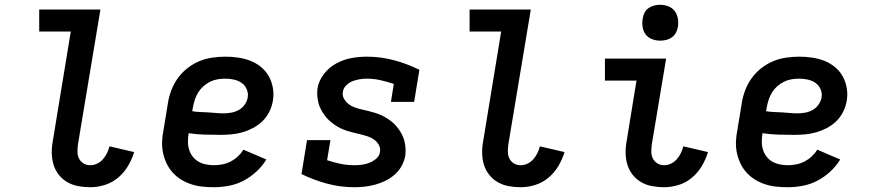

<svg xmlns="http://www.w3.org/2000/svg" viewBox="-20 -775 3640 803"><path d="M358 8Q332 8 307.5 3.5Q283 -1 262 -13Q241 -25 226 -44Q211 -63 204 -86Q197 -109 196.5 -134.5Q196 -160 201 -186L276 -643H144V-735H400L306 -171Q304 -155 304 -140Q304 -125 310.5 -112Q317 -99 329.5 -91.5Q342 -84 358 -84Q372 -84 386 -90.5Q400 -97 410.5 -109Q421 -121 427.5 -134.5Q434 -148 438 -163L541 -139Q532 -109 515.5 -81Q499 -53 474 -32Q449 -11 418.5 -1.5Q388 8 358 8Z M875 8Q850 8 826 5.5Q802 3 779.5 -4.5Q757 -12 737.5 -24Q718 -36 702.5 -53Q687 -70 677 -91Q667 -112 662 -135Q657 -158 658 -183Q659 -208 664 -232L682 -342Q686 -369 696 -396Q706 -423 723 -447Q740 -471 763.5 -489.5Q787 -508 813.5 -519Q840 -530 868 -534Q896 -538 923 -538Q950 -538 977 -534Q1004 -530 1028 -520.5Q1052 -511 1072 -494.5Q1092 -478 1104.5 -455.5Q1117 -433 1121.5 -406Q1126 -379 1121 -352Q1117 -329 1106 -307Q1095 -285 1077.5 -268Q1060 -251 1038 -239.5Q1016 -228 993 -221.5Q970 -215 947 -213Q924 -211 901 -211Q868 -211 834.5 -212Q801 -213 769 -218V-217Q766 -200 766 -182.5Q766 -165 771 -149Q776 -133 786 -120Q796 -107 810 -99Q824 -91 841 -87.5Q858 -84 875 -84Q892 -84 910 -87.5Q928 -91 944.5 -99.5Q961 -108 975 -121Q989 -134 998 -149L1094 -108Q1077 -80 1052 -57Q1027 -34 998 -19Q969 -4 937.5 2Q906 8 875 8ZM916 -301Q932 -301 948 -304Q964 -307 978.5 -315Q993 -323 1003 -337Q1013 -351 1016 -367Q1019 -385 1012 -401.5Q1005 -418 991 -428Q977 -438 959 -442Q941 -446 923 -446Q907 -446 891 -443.5Q875 -441 859.5 -433.5Q844 -426 831 -414.5Q818 -403 809 -388.5Q800 -374 795 -358.5Q790 -343 787 -327L784 -310Q800 -307 817 -306.5Q834 -306 850.5 -305Q867 -304 883 -302.5Q899 -301 916 -301Z M1462 8Q1403 8 1347.5 -7Q1292 -22 1241 -47L1264 -189H1362L1348 -105Q1375 -96 1403.5 -90Q1432 -84 1461 -84Q1477 -84 1493 -86Q1509 -88 1524.5 -94Q1540 -100 1553.5 -111.5Q1567 -123 1569 -139Q1572 -155 1564.5 -168.5Q1557 -182 1545.5 -190.5Q1534 -199 1519.5 -204Q1505 -209 1490.5 -212.5Q1476 -216 1461.5 -219.5Q1447 -223 1432.5 -227.5Q1418 -232 1404.5 -238.5Q1391 -245 1379 -253.5Q1367 -262 1356.5 -271.5Q1346 -281 1337.5 -293Q1329 -305 1322 -318Q1315 -331 1311.5 -345.5Q1308 -360 1307 -375.5Q1306 -391 1308 -406Q1314 -439 1335.5 -466.5Q1357 -494 1387 -510Q1417 -526 1449 -532Q1481 -538 1514 -538Q1573 -538 1628.5 -523Q1684 -508 1734 -483L1712 -349H1615L1627 -424Q1600 -433 1572 -439.5Q1544 -446 1514 -446Q1499 -446 1484 -443.5Q1469 -441 1454.5 -435.5Q1440 -430 1428 -418Q1416 -406 1414 -391Q1411 -376 1418.5 -362.5Q1426 -349 1437.5 -340Q1449 -331 1463 -326Q1477 -321 1492 -317.5Q1507 -314 1521.5 -310.5Q1536 -307 1550.5 -302.5Q1565 -298 1578 -291.5Q1591 -285 1603.5 -277Q1616 -269 1626.5 -259Q1637 -249 1645.5 -237.5Q1654 -226 1661 -212.5Q1668 -199 1671.5 -185Q1675 -171 1676 -155.5Q1677 -140 1675 -124Q1671 -102 1660 -81.5Q1649 -61 1631.5 -45.5Q1614 -30 1593 -19.5Q1572 -9 1550 -3Q1528 3 1506 5.5Q1484 8 1462 8Z M2158 8Q2132 8 2107.5 3.5Q2083 -1 2062 -13Q2041 -25 2026 -44Q2011 -63 2004 -86Q1997 -109 1996.5 -134.5Q1996 -160 2001 -186L2076 -643H1944V-735H2200L2106 -171Q2104 -155 2104 -140Q2104 -125 2110.5 -112Q2117 -99 2129.5 -91.5Q2142 -84 2158 -84Q2172 -84 2186 -90.5Q2200 -97 2210.5 -109Q2221 -121 2227.5 -134.5Q2234 -148 2238 -163L2341 -139Q2332 -109 2315.5 -81Q2299 -53 2274 -32Q2249 -11 2218.5 -1.5Q2188 8 2158 8Z M2758 8Q2732 8 2707.5 3.5Q2683 -1 2662 -13Q2641 -25 2626 -44Q2611 -63 2604 -86Q2597 -109 2596.5 -134.5Q2596 -160 2601 -186L2642 -438H2510V-530H2766L2706 -171Q2704 -155 2704 -140Q2704 -125 2710.5 -112Q2717 -99 2729.5 -91.5Q2742 -84 2758 -84Q2772 -84 2786 -90.5Q2800 -97 2810.5 -109Q2821 -121 2827.5 -134.5Q2834 -148 2838 -163L2941 -139Q2932 -109 2915.5 -81Q2899 -53 2874 -32Q2849 -11 2818.5 -1.5Q2788 8 2758 8ZM2741 -605Q2723 -605 2706.5 -611.5Q2690 -618 2680 -631.5Q2670 -645 2667.5 -662.5Q2665 -680 2668 -698Q2670 -711 2676 -722.5Q2682 -734 2693 -741.5Q2704 -749 2716.5 -752Q2729 -755 2741 -755Q2759 -755 2775.5 -748.5Q2792 -742 2802 -728.5Q2812 -715 2815 -697.5Q2818 -680 2815 -662Q2813 -649 2806.5 -637.5Q2800 -626 2789.5 -618.5Q2779 -611 2766.5 -608Q2754 -605 2741 -605Z M3275 8Q3250 8 3226 5.5Q3202 3 3179.5 -4.5Q3157 -12 3137.5 -24Q3118 -36 3102.5 -53Q3087 -70 3077 -91Q3067 -112 3062 -135Q3057 -158 3058 -183Q3059 -208 3064 -232L3082 -342Q3086 -369 3096 -396Q3106 -423 3123 -447Q3140 -471 3163.5 -489.5Q3187 -508 3213.5 -519Q3240 -530 3268 -534Q3296 -538 3323 -538Q3350 -538 3377 -534Q3404 -530 3428 -520.5Q3452 -511 3472 -494.5Q3492 -478 3504.5 -455.5Q3517 -433 3521.5 -406Q3526 -379 3521 -352Q3517 -329 3506 -307Q3495 -285 3477.5 -268Q3460 -251 3438 -239.5Q3416 -228 3393 -221.5Q3370 -215 3347 -213Q3324 -211 3301 -211Q3268 -211 3234.5 -212Q3201 -213 3169 -218V-217Q3166 -200 3166 -182.5Q3166 -165 3171 -149Q3176 -133 3186 -120Q3196 -107 3210 -99Q3224 -91 3241 -87.5Q3258 -84 3275 -84Q3292 -84 3310 -87.5Q3328 -91 3344.5 -99.5Q3361 -108 3375 -121Q3389 -134 3398 -149L3494 -108Q3477 -80 3452 -57Q3427 -34 3398 -19Q3369 -4 3337.5 2Q3306 8 3275 8ZM3316 -301Q3332 -301 3348 -304Q3364 -307 3378.5 -315Q3393 -323 3403 -337Q3413 -351 3416 -367Q3419 -385 3412 -401.5Q3405 -418 3391 -428Q3377 -438 3359 -442Q3341 -446 3323 -446Q3307 -446 3291 -443.5Q3275 -441 3259.5 -433.5Q3244 -426 3231 -414.5Q3218 -403 3209 -388.5Q3200 -374 3195 -358.5Q3190 -343 3187 -327L3184 -310Q3200 -307 3217 -306.5Q3234 -306 3250.5 -305Q3267 -304 3283 -302.5Q3299 -301 3316 -301Z"/></svg>

Font: Iosevka Slab Semibold Extended
Style: Italic
Weight: 600
Width: 7
Italic angle: -9°
Monospace: yes
Designer: Belleve Invis
Foundry: Belleve Invis
Version: Version 11.1.0; ttfautohint (v1.8.3)